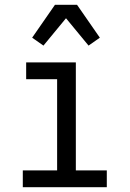

<svg xmlns="http://www.w3.org/2000/svg" viewBox="-20 -780 540 800"><path d="M75 0V-70H218V-450H89V-520H296V-70H425V0ZM161 -590 114 -623 209 -760H301L396 -623L349 -590L255 -704Z"/></svg>

Font: Iosevka Fixed
Style: Regular
Weight: 400
Monospace: yes
Designer: Belleve Invis
Foundry: Belleve Invis
Version: Version 33.2.4